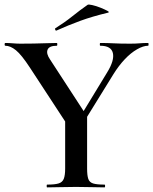

<svg xmlns="http://www.w3.org/2000/svg" viewBox="-20 -811 663 831"><path d="M312 -281 444 -498Q476 -550 468.5 -581.5Q461 -613 414 -613Q412 -613 412 -619Q412 -625 414 -625Q445 -625 472 -623.5Q499 -622 543 -622Q568 -622 583.5 -623.5Q599 -625 621 -625Q623 -625 623 -619Q623 -613 621 -613Q600 -613 573 -597.5Q546 -582 520 -554.5Q494 -527 471 -490L332 -265ZM270 -273 109 -519Q73 -574 49 -593.5Q25 -613 3 -613Q0 -613 0 -619Q0 -625 3 -625Q19 -625 36 -623.5Q53 -622 68 -622Q96 -622 125.5 -622.5Q155 -623 181.5 -624Q208 -625 226 -625Q228 -625 228 -619Q228 -613 226 -613Q193 -613 186 -596Q179 -579 197 -553L350 -318ZM262 -310 357 -319V-81Q357 -52 362 -37Q367 -22 383 -17Q399 -12 432 -12Q435 -12 435 -6Q435 0 432 0Q407 0 376.5 -1Q346 -2 309 -2Q274 -2 241.5 -1Q209 0 184 0Q182 0 182 -6Q182 -12 184 -12Q217 -12 233.5 -17Q250 -22 256 -37Q262 -52 262 -81ZM225 -679Q221 -677 219 -682.5Q217 -688 220 -689Q260 -714 293 -740.5Q326 -767 359 -790Q362 -793 379.5 -789Q397 -785 415.5 -777.5Q434 -770 445 -764Q456 -758 447 -756Q380 -740 328 -721Q276 -702 225 -679Z"/></svg>

Font: Cormorant SemiBold
Style: Regular
Weight: 600
Designer: Christian Thalmann (Catharsis Fonts)
Foundry: Catharsis Fonts
Version: Version 4.000